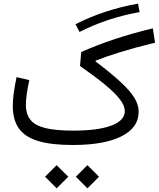

<svg xmlns="http://www.w3.org/2000/svg" viewBox="-20 -802 878 1062"><path d="M229.3 175.5 293.3 239.7 357.6 175.5 293.3 111.4ZM399.5 175.5 463.5 239.7 527.8 175.5 463.5 111.4ZM743.5 -781.9Q651.2 -765.8 564 -737.1Q476.7 -708.4 397.5 -668L419.9 -625.2Q497.1 -664.6 580.6 -692.1Q664.1 -719.7 752.1 -735ZM71.7 -375.5Q50.7 -277.2 50.7 -216.3Q50.7 -139.3 84.4 -91.6Q118.1 -44 191.1 -22Q264.2 0 382.3 0Q557.1 0 652 -48Q747 -95.9 747 -184.2Q747 -222.6 722.6 -262Q698.3 -301.5 645.7 -349.7Q593.2 -398 508.6 -462.2L508.8 -466.3Q568 -490 647.7 -514.5Q727.5 -539.1 837.7 -565.9L825.3 -645.2Q714 -618.6 613.4 -585.2Q512.8 -551.7 429.2 -514L422.6 -437Q507.3 -377.9 562.3 -332.5Q617.2 -287 643.8 -251.8Q670.4 -216.6 670.4 -187.9Q670.4 -135.7 596.5 -107.6Q522.7 -79.5 385.9 -79.5Q289.5 -79.5 231.8 -93.5Q174.2 -107.4 148.7 -138.9Q123.1 -170.3 123.1 -222.9Q123.1 -247.2 128 -282.5Q132.9 -317.8 142.2 -358.8Z"/></svg>

Font: Estedad-FD VF
Style: Regular
Weight: 100
Designer: Amin Abedi
Version: Version 7.3